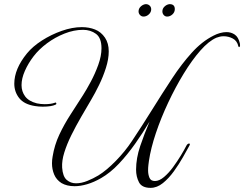

<svg xmlns="http://www.w3.org/2000/svg" viewBox="-20 -856 1179 927"><path d="M707 51Q665 51 651 24Q637 -3 637 -37Q637 -92 657 -151Q677 -210 702 -269Q670 -215 632.5 -162Q595 -109 554 -65.5Q513 -22 468 4Q433 24 400.5 33.5Q368 43 340 43Q303 43 277 28Q252 12 241.5 -13.5Q231 -39 231 -67Q231 -84 234 -100Q243 -156 266.5 -206Q290 -256 320.5 -303Q351 -350 381 -397Q397 -422 418 -461Q439 -500 454.5 -543Q470 -586 470 -623Q470 -673 443.5 -692.5Q417 -712 381 -712Q337 -712 291.5 -694Q246 -676 207 -647Q168 -618 142 -584Q116 -550 100 -513.5Q84 -477 84 -445Q84 -414 101.5 -390.5Q119 -367 158 -357Q167 -355 177 -354Q187 -353 196 -353Q226 -353 245 -360Q246 -361 248 -361Q251 -361 252 -357Q253 -353 249 -351Q229 -341 186 -341Q167 -341 149 -344Q97 -352 73 -382Q49 -412 49 -452Q49 -523 110 -598Q138 -632 182.5 -660.5Q227 -689 278 -707Q329 -725 375 -725Q410 -725 439 -713.5Q468 -702 487 -674Q505 -647 505 -608Q505 -571 491.5 -528.5Q478 -486 458.5 -446Q439 -406 420 -374Q397 -335 371.5 -291Q346 -247 324.5 -203.5Q303 -160 290.5 -120Q278 -80 280 -47Q283 -4 302 12.5Q321 29 347 29Q373 29 401.5 17.5Q430 6 455 -9Q494 -33 539 -79Q584 -125 617 -175Q667 -250 714.5 -326.5Q762 -403 812 -479Q856 -546 905.5 -601Q955 -656 1011 -684Q1026 -692 1042.5 -696.5Q1059 -701 1074 -701Q1096 -701 1113.5 -689Q1131 -677 1138 -647Q1139 -644 1139 -638Q1139 -631 1136 -629Q1133 -627 1131 -632Q1125 -659 1104 -670Q1083 -681 1060 -681Q1050 -681 1041.5 -679Q1033 -677 1025 -674Q988 -658 947.5 -612Q907 -566 867 -500.5Q827 -435 792 -360.5Q757 -286 732.5 -213Q708 -140 699 -79Q698 -72 696.5 -59.5Q695 -47 695 -33Q695 -14 701.5 2Q708 18 728 18Q749 18 772 -1.5Q795 -21 815.5 -49Q836 -77 853 -105Q870 -133 879 -151Q885 -163 893 -163Q900 -163 894 -152Q882 -130 863 -96.5Q844 -63 819.5 -29Q795 5 766.5 28Q738 51 707 51ZM673 -776Q663 -776 656 -783.5Q649 -791 649 -801Q649 -815 660 -825Q671 -835 684 -836Q695 -836 702.5 -829Q710 -822 710 -811Q710 -797 698.5 -786.5Q687 -776 673 -776ZM787 -776Q777 -776 770.5 -783.5Q764 -791 764 -801Q764 -815 775 -825Q786 -835 799 -836Q824 -836 824 -812Q824 -797 812.5 -786.5Q801 -776 787 -776Z"/></svg>

Font: MonteCarlo
Style: Regular
Weight: 400
Designer: Robert E. Leuschke
Foundry: Robert E. Leuschke
Version: Version 1.010; ttfautohint (v1.8.3)